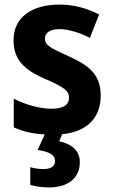

<svg xmlns="http://www.w3.org/2000/svg" viewBox="-20 -577 495 837"><path d="M328 130C328 75 286 49 238 39L251 8C362 -3 419 -65 419 -161C419 -250 370 -291 283 -330C197 -369 176 -380 176 -409C176 -435 199 -450 240 -450C279 -450 328 -434 372 -412L412 -514C356 -542 302 -557 239 -557C118 -557 39 -501 39 -402C39 -316 86 -273 172 -235C260 -197 281 -181 281 -151C281 -120 257 -103 204 -103C155 -103 91 -120 40 -147V-22C81 -3 124 6 175 9L144 77C193 84 220 97 220 125C220 148 202 160 169 160C150 160 130 157 112 152V229C132 235 160 240 194 240C278 240 328 198 328 130Z"/></svg>

Font: Noto Sans Thai Looped SemiCondensed
Style: Bold
Weight: 700
Width: 4
Designer: Sasikarn Vongin, Ben Mitchell
Foundry: The Fontpad Ltd
Version: Version 1.001